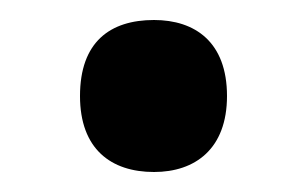

<svg xmlns="http://www.w3.org/2000/svg" viewBox="-20 -448 307 192"><path d="M60 -352C60 -299 91 -276 134 -276C175 -276 207 -299 207 -352C207 -406 175 -428 134 -428C90 -428 60 -406 60 -352Z"/></svg>

Font: Noto Sans Gurmukhi SemiCondensed SemiBold
Style: Regular
Weight: 600
Width: 4
Designer: Jelle Bosma - Monotype Design Team
Foundry: Monotype Imaging Inc.
Version: Version 2.004